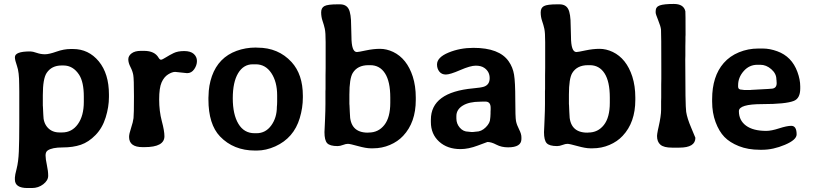

<svg xmlns="http://www.w3.org/2000/svg" viewBox="-20 -739 4078 963"><path d="M400.4 -228V-254.4Q400.4 -327.1 377 -363.8Q346.7 -410.6 298.3 -410.6H289.1Q238.8 -410.6 213.9 -373Q194.8 -344.2 194.8 -261.7V-209L195.3 -204.1L196.8 -171.4Q197.3 -166.5 197.3 -162.1Q197.3 -122.6 219.5 -98.6Q241.7 -74.7 278.3 -74.7H292Q340.8 -74.7 370.6 -116.5Q400.4 -158.2 400.4 -228ZM117.7 204.1Q54.7 204.1 54.7 161.6V151.4Q54.7 140.6 63.5 106.9Q72.3 73.2 74.5 20.5Q76.7 -32.2 76.7 -121.1V-280.3L76.2 -315.4Q76.2 -377.4 65.4 -407.5Q54.7 -437.5 54.7 -452.1Q54.7 -481 130.4 -481Q131.8 -481 132.8 -481Q143.6 -481 164.1 -473.9Q184.6 -466.8 205.3 -466.8Q226.1 -466.8 263.2 -480Q300.3 -493.2 334.5 -493.2H346.2Q424.3 -493.2 475.6 -431.2Q526.4 -369.1 526.4 -265.1V-252.4Q526.4 -202.6 510 -149.9Q493.7 -97.2 459.2 -61.8Q424.8 -26.4 385.5 -12.9Q346.2 0.5 293.9 0.5Q241.7 0.5 219.2 15.6Q208.5 22.9 208.5 40.5Q208.5 58.1 215.1 88.6Q221.7 119.1 221.7 142.6Q221.7 166 197 185.1Q172.4 204.1 140.1 204.1Z M686.5 -483.9H703.6Q755.4 -483.4 774.9 -450.2Q781.2 -439.5 787.4 -439.5Q793.5 -439.5 812 -451.2Q830.6 -462.9 851.1 -472.9Q871.6 -482.9 903.8 -482.9Q936 -482.9 951.9 -468.5Q967.8 -454.1 967.8 -432.9Q967.8 -411.6 954.1 -391.8Q940.4 -372.1 918.5 -372.1L858.4 -378.4Q843.3 -378.4 823 -365.7Q802.7 -353 790.5 -325.7Q778.3 -298.3 778.3 -240Q778.3 -181.6 791.5 -131.8Q804.7 -83 804.7 -55.7Q804.7 -1 704.6 -1H695.3Q627.4 -1 627.4 -52.2Q627.4 -67.4 637.5 -97.4Q647.5 -127.4 649.7 -146.7Q651.9 -166 651.9 -254.9Q651.9 -343.8 648.4 -363Q645 -382.3 634.3 -403.1Q623.5 -423.8 623.5 -441.4Q623.5 -459 640.1 -471.4Q656.7 -483.9 686.5 -483.9Z M1256.8 -70.8H1266.6Q1312 -70.8 1340.3 -109.6Q1368.7 -148.4 1368.7 -203.6L1369.6 -213.9L1370.1 -229V-260.7Q1370.1 -328.6 1340.8 -372.6Q1311.5 -416.5 1262.7 -416.5H1248Q1201.2 -416.5 1174.3 -371.8Q1147.5 -327.1 1147.5 -246.1Q1147.5 -165 1175.8 -117.9Q1204.1 -70.8 1256.8 -70.8ZM1268.1 16.1H1259.3Q1151.4 16.1 1083.5 -54.7Q1025.4 -115.7 1025.4 -240.2V-249L1025.9 -257.8Q1026.4 -310.1 1043 -357.4Q1076.2 -450.7 1166.5 -483.9Q1211.9 -500.5 1262.7 -500.5L1271.5 -500Q1376 -500 1442.4 -427.7Q1499 -365.7 1499 -258.8V-250Q1499 -198.2 1483.4 -146.5Q1453.6 -46.9 1360.8 -4.9Q1314 16.1 1268.1 16.1Z M1734.9 -169.9Q1734.9 -73.7 1824.7 -73.7L1829.6 -74.2Q1877.9 -74.2 1907.7 -112.1Q1937.5 -149.9 1937.5 -223.6V-249.5Q1937.5 -330.1 1911.1 -371.1Q1884.8 -412.1 1836.9 -412.1H1828.1Q1772.9 -412.1 1749 -372.6Q1732.4 -344.7 1732.4 -265.1V-216.8L1732.9 -212.4L1734.4 -179.2Q1734.9 -174.3 1734.9 -169.9ZM1770 -478Q1777.8 -478 1815.4 -486.1Q1853 -494.1 1886 -494.1Q1918.9 -494.1 1952.1 -478.5Q2021 -445.3 2050.3 -355Q2065.4 -307.6 2065.4 -250V-237.8Q2065.4 -125 2002 -57.6Q1975.1 -28.8 1935.5 -12Q1896 4.9 1851.1 4.9H1839.4Q1815.9 4.9 1775.6 -6.3Q1735.4 -17.6 1725.1 -17.6Q1714.8 -17.6 1700.2 -12Q1685.5 -6.3 1673.3 -6.3Q1634.3 -6.3 1620.8 -21Q1607.4 -35.6 1607.4 -76.2L1607.9 -86.9Q1608.4 -97.7 1608.9 -108.9L1610.4 -142.6Q1612.3 -187.5 1612.3 -216.8V-281.2L1612.8 -292.5V-362.8L1613.3 -397.9V-527.3Q1613.3 -575.7 1609.1 -594.5Q1605 -613.3 1597.9 -633.8Q1590.8 -654.3 1590.8 -677Q1590.8 -699.7 1607.2 -708.5Q1623.5 -717.3 1673.8 -717.3H1685.1Q1716.3 -717.3 1728.8 -693.8Q1741.2 -670.4 1741.2 -610.8L1742.7 -555.7Q1742.7 -478 1770 -478Z M2367.2 -78.6Q2394.5 -78.6 2416.5 -100.6Q2438.5 -122.6 2438.5 -144Q2439.5 -149.9 2439.5 -152.3L2440.4 -169.4Q2440.4 -173.8 2440.4 -178.2L2440.9 -189.5V-198.2Q2440.9 -229.5 2414.6 -229.5H2397.5L2394.5 -229H2388.7Q2332.5 -229 2300.8 -209.2Q2269 -189.5 2269 -156.7V-145Q2269 -118.2 2286.4 -98.4Q2303.7 -78.6 2328.1 -78.6L2342.3 -77.1H2353.5Q2362.3 -78.6 2367.2 -78.6ZM2595.2 -41Q2594.7 0 2528.3 0Q2495.1 0 2469.7 -13.4Q2444.3 -26.9 2424.8 -26.9Q2423.3 -26.9 2376.5 -9Q2329.6 8.8 2290 8.8Q2223.6 8.8 2182.4 -28.8Q2141.1 -66.4 2141.1 -127V-138.7Q2141.1 -276.4 2353.5 -295.9Q2392.1 -299.3 2407.2 -304.2Q2436 -314 2436 -346.9Q2436 -379.9 2409.2 -398.4Q2393.1 -409.7 2366.2 -409.7Q2339.4 -409.7 2288.3 -387.5Q2237.3 -365.2 2216.3 -365.2Q2195.3 -365.2 2183.6 -379.9Q2171.9 -394.5 2171.9 -415.5Q2171.9 -451.2 2229.2 -475.1Q2286.6 -499 2354.5 -499Q2484.4 -499 2531.2 -431.6Q2552.2 -401.9 2558.3 -364.5Q2564.5 -327.1 2564.5 -239Q2564.5 -150.9 2568.1 -131.8Q2571.8 -112.8 2583.5 -90.1Q2595.2 -67.4 2595.2 -51.3Z M2835.9 -169.9Q2835.9 -73.7 2925.8 -73.7L2930.7 -74.2Q2979 -74.2 3008.8 -112.1Q3038.6 -149.9 3038.6 -223.6V-249.5Q3038.6 -330.1 3012.2 -371.1Q2985.8 -412.1 2938 -412.1H2929.2Q2874 -412.1 2850.1 -372.6Q2833.5 -344.7 2833.5 -265.1V-216.8L2834 -212.4L2835.4 -179.2Q2835.9 -174.3 2835.9 -169.9ZM2871.1 -478Q2878.9 -478 2916.5 -486.1Q2954.1 -494.1 2987.1 -494.1Q3020 -494.1 3053.2 -478.5Q3122.1 -445.3 3151.4 -355Q3166.5 -307.6 3166.5 -250V-237.8Q3166.5 -125 3103 -57.6Q3076.2 -28.8 3036.6 -12Q2997.1 4.9 2952.1 4.9H2940.4Q2917 4.9 2876.7 -6.3Q2836.4 -17.6 2826.2 -17.6Q2815.9 -17.6 2801.3 -12Q2786.6 -6.3 2774.4 -6.3Q2735.4 -6.3 2721.9 -21Q2708.5 -35.6 2708.5 -76.2L2709 -86.9Q2709.5 -97.7 2710 -108.9L2711.4 -142.6Q2713.4 -187.5 2713.4 -216.8V-281.2L2713.9 -292.5V-362.8L2714.4 -397.9V-527.3Q2714.4 -575.7 2710.2 -594.5Q2706.1 -613.3 2699 -633.8Q2691.9 -654.3 2691.9 -677Q2691.9 -699.7 2708.3 -708.5Q2724.6 -717.3 2774.9 -717.3H2786.1Q2817.4 -717.3 2829.8 -693.8Q2842.3 -670.4 2842.3 -610.8L2843.8 -555.7Q2843.8 -478 2871.1 -478Z M3387.2 1.5H3350.1Q3309.6 1.5 3292.5 -13.2Q3275.4 -27.8 3275.4 -57.1Q3275.4 -64.5 3279.8 -86.9L3283.2 -102.1Q3295.9 -157.7 3295.9 -189.5V-230.5L3296.4 -249V-315.4L3296.9 -343.8V-391.1Q3296.9 -573.7 3295.4 -590.1Q3293.9 -606.4 3281.2 -637.5Q3268.6 -668.5 3268.6 -675.3V-683.6Q3268.6 -704.6 3289.3 -711.9Q3310.1 -719.2 3359.6 -719.2Q3409.2 -719.2 3417.5 -682.6Q3418.5 -678.2 3418.5 -563.5L3418 -553.7Q3418 -544.4 3418 -535.2L3417.5 -506.3V-459.5L3417 -440.9Q3417 -210.4 3421.6 -178.2Q3426.3 -146 3447 -97.9Q3467.8 -49.8 3467.8 -47.9Q3467.8 1.5 3387.2 1.5Z M3875.5 -321.8V-324.7L3875 -327.6V-333Q3874 -338.9 3874 -341.3Q3874 -369.6 3848.6 -391.8Q3823.2 -414.1 3793.5 -414.1H3778.8Q3737.8 -414.1 3710 -382.3Q3682.1 -350.6 3682.1 -311.5V-303.7Q3682.1 -289.1 3701.2 -289.1L3713.4 -287.6H3744.1L3746.6 -288.1L3835.9 -293L3846.2 -293.9Q3875.5 -293.9 3875.5 -321.8ZM3686 -181.6Q3686 -135.3 3721.7 -108.9Q3757.3 -82.5 3823.2 -82.5Q3848.6 -82.5 3887.7 -95.2Q3926.8 -107.9 3948.7 -107.9Q3975.6 -107.9 3975.6 -64.9Q3975.6 -37.6 3916.7 -12.7Q3857.9 12.2 3802.7 12.2H3791.5Q3731.4 12.2 3685.8 -6.1Q3640.1 -24.4 3613.3 -52.2Q3586.4 -80.1 3569.1 -126.5Q3551.8 -172.9 3551.8 -229.5V-241.2Q3551.8 -356.4 3609.9 -422.9Q3640.6 -458 3686.5 -476.8Q3732.4 -495.6 3783.2 -495.6H3806.2Q3840.8 -495.6 3878.4 -481.9Q3951.2 -455.6 3979.5 -378.4Q3993.7 -339.8 3993.7 -305.7V-294.9Q3993.7 -245.6 3961.4 -232.9Q3920.9 -216.8 3803.5 -216.8Q3686 -216.8 3686 -181.6Z"/></svg>

Font: Averia Libre
Style: Bold
Weight: 700
Version: Version 1.002